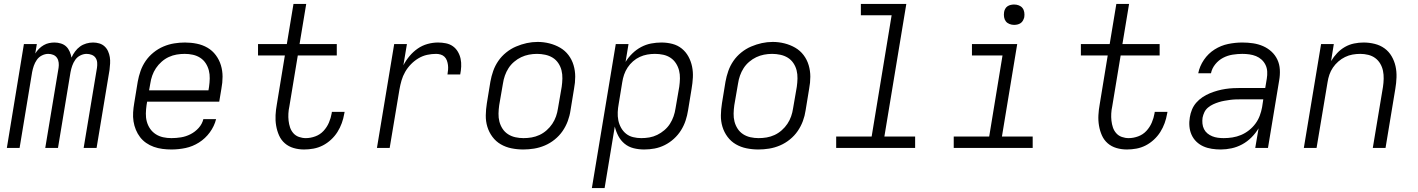

<svg xmlns="http://www.w3.org/2000/svg" viewBox="-20 -755 7240 980"><path d="M15 0 102 -530H168L160 -482Q168 -495 179 -506Q190 -517 203 -524.5Q216 -532 230 -535Q244 -538 258 -538Q275 -538 291 -533Q307 -528 318 -517.5Q329 -507 335.5 -492Q342 -477 345 -461Q352 -477 363 -492Q374 -507 388.5 -517.5Q403 -528 420.5 -533Q438 -538 455 -538Q471 -538 486.5 -533.5Q502 -529 513.5 -518.5Q525 -508 531.5 -493.5Q538 -479 540.5 -463.5Q543 -448 542 -431Q541 -414 539 -398L473 0H407L475 -409Q477 -422 476 -435.5Q475 -449 468 -459.5Q461 -470 448.5 -475Q436 -480 422 -480Q406 -480 390 -472Q374 -464 364 -449.5Q354 -435 348.5 -419Q343 -403 340 -387L276 0H211L279 -409Q281 -422 279.5 -435.5Q278 -449 271 -459.5Q264 -470 252 -475Q240 -480 226 -480Q210 -480 194 -472Q178 -464 168 -449.5Q158 -435 152.5 -419Q147 -403 144 -387L80 0Z M855 8Q832 8 809 5Q786 2 765 -5.5Q744 -13 726 -25.5Q708 -38 695 -55Q682 -72 673.5 -92.5Q665 -113 661.5 -135.5Q658 -158 659.5 -181.5Q661 -205 665 -228L683 -338Q688 -366 697.5 -393Q707 -420 723.5 -444Q740 -468 763.5 -487Q787 -506 814 -517.5Q841 -529 869 -533.5Q897 -538 924 -538Q955 -538 984.5 -532Q1014 -526 1039 -511.5Q1064 -497 1081.5 -473.5Q1099 -450 1107.5 -422Q1116 -394 1116 -363.5Q1116 -333 1110 -302L1099 -236H731L728 -218Q725 -197 724.5 -175.5Q724 -154 729.5 -134Q735 -114 746.5 -97.5Q758 -81 775 -70Q792 -59 812.5 -54.5Q833 -50 855 -50Q879 -50 904 -54Q929 -58 952.5 -70Q976 -82 994 -102Q1012 -122 1018 -147H1083Q1074 -111 1051 -79.5Q1028 -48 995.5 -27.5Q963 -7 927 0.5Q891 8 855 8ZM741 -294H1044L1047 -312Q1050 -333 1050.5 -354.5Q1051 -376 1046 -395.5Q1041 -415 1030 -432Q1019 -449 1002 -460Q985 -471 964.5 -475.5Q944 -480 923 -480Q902 -480 881.5 -476.5Q861 -473 841.5 -464Q822 -455 805 -440Q788 -425 776 -407Q764 -389 757 -369Q750 -349 747 -328Z M1532 8Q1504 8 1478.5 0.5Q1453 -7 1434 -23.5Q1415 -40 1404.5 -63.5Q1394 -87 1389.5 -113.5Q1385 -140 1386.5 -167.5Q1388 -195 1393 -222L1434 -472H1297V-530H1444L1478 -735H1543L1509 -530H1699V-472H1500L1457 -212Q1453 -194 1452 -175.5Q1451 -157 1453 -139Q1455 -121 1460.5 -104.5Q1466 -88 1477.5 -75Q1489 -62 1506 -56Q1523 -50 1541 -50Q1565 -50 1589.5 -59Q1614 -68 1631.5 -87Q1649 -106 1659 -129.5Q1669 -153 1673 -177Q1673 -179 1673.5 -180.5Q1674 -182 1674 -184H1739Q1738 -181 1738 -179Q1738 -177 1737 -174Q1733 -150 1724.5 -126.5Q1716 -103 1702.5 -81.5Q1689 -60 1669.5 -42Q1650 -24 1627.5 -12.5Q1605 -1 1580.5 3.5Q1556 8 1532 8Z M1904 0 1992 -530H2057L2039 -422Q2052 -447 2070.5 -469Q2089 -491 2112 -507Q2135 -523 2162 -530.5Q2189 -538 2216 -538Q2236 -538 2256 -534Q2276 -530 2291.5 -519Q2307 -508 2317 -491Q2327 -474 2331 -455Q2335 -436 2334 -415.5Q2333 -395 2329 -375H2264Q2266 -387 2267 -399Q2268 -411 2266.5 -423Q2265 -435 2261 -446Q2257 -457 2249 -465Q2241 -473 2229.5 -476.5Q2218 -480 2206 -480Q2183 -480 2160 -475Q2137 -470 2116 -457.5Q2095 -445 2077.5 -427Q2060 -409 2048 -388Q2036 -367 2029.5 -344.5Q2023 -322 2019 -299L1969 0Z M2651 8Q2620 8 2590.5 2Q2561 -4 2536 -18.5Q2511 -33 2493.5 -56.5Q2476 -80 2467.5 -108Q2459 -136 2459.5 -166.5Q2460 -197 2465 -228L2483 -338Q2488 -366 2497.5 -393Q2507 -420 2523.5 -444Q2540 -468 2563.5 -487Q2587 -506 2614 -517.5Q2641 -529 2668.5 -535Q2696 -541 2724 -541Q2755 -541 2784.5 -533.5Q2814 -526 2839 -511.5Q2864 -497 2881.5 -474Q2899 -451 2907.5 -422.5Q2916 -394 2916 -363.5Q2916 -333 2910 -302L2892 -192Q2888 -164 2878 -137Q2868 -110 2851.5 -86Q2835 -62 2811.5 -43Q2788 -24 2761 -12.5Q2734 -1 2706 3.5Q2678 8 2651 8ZM2652 -50Q2673 -50 2693.5 -53.5Q2714 -57 2733.5 -66Q2753 -75 2770 -90Q2787 -105 2799 -123Q2811 -141 2818 -161Q2825 -181 2828 -202L2847 -312Q2850 -333 2850.5 -354.5Q2851 -376 2846 -396Q2841 -416 2829.5 -433Q2818 -450 2801 -460.5Q2784 -471 2763 -475.5Q2742 -480 2721 -480Q2700 -480 2679.5 -476Q2659 -472 2640 -463Q2621 -454 2604 -439.5Q2587 -425 2575.5 -407Q2564 -389 2557 -369Q2550 -349 2547 -328L2528 -218Q2525 -197 2524.5 -175.5Q2524 -154 2529 -134.5Q2534 -115 2545 -98Q2556 -81 2573 -70Q2590 -59 2610.5 -54.5Q2631 -50 2652 -50Z M3001 205 3123 -530H3188L3173 -439Q3187 -462 3207.5 -482Q3228 -502 3252.5 -515Q3277 -528 3303.5 -533Q3330 -538 3356 -538Q3385 -538 3412 -531Q3439 -524 3460 -507Q3481 -490 3494 -466Q3507 -442 3512.5 -415Q3518 -388 3516.5 -359.5Q3515 -331 3510 -302L3492 -192Q3488 -166 3479.5 -140Q3471 -114 3456 -90Q3441 -66 3419.5 -46.5Q3398 -27 3373 -14.5Q3348 -2 3321.5 3Q3295 8 3268 8Q3240 8 3214 1.5Q3188 -5 3168 -21.5Q3148 -38 3136 -61Q3124 -84 3118 -109L3066 205ZM3253 -50Q3274 -50 3294.5 -53.5Q3315 -57 3334.5 -66.5Q3354 -76 3371 -90.5Q3388 -105 3399.5 -123Q3411 -141 3418 -161Q3425 -181 3428 -202L3447 -312Q3450 -333 3450.5 -354.5Q3451 -376 3446 -395.5Q3441 -415 3430 -432Q3419 -449 3402.5 -460Q3386 -471 3365.5 -475.5Q3345 -480 3323 -480Q3323 -480 3323 -480Q3323 -480 3323 -480Q3303 -480 3283.5 -476.5Q3264 -473 3245.5 -464.5Q3227 -456 3211 -442Q3195 -428 3183.5 -410.5Q3172 -393 3165.5 -374Q3159 -355 3156 -335L3138 -225Q3134 -204 3133 -182.5Q3132 -161 3136 -141Q3140 -121 3150 -103Q3160 -85 3175.5 -72.5Q3191 -60 3211.5 -55Q3232 -50 3253 -50Z M3851 8Q3820 8 3790.5 2Q3761 -4 3736 -18.5Q3711 -33 3693.5 -56.5Q3676 -80 3667.5 -108Q3659 -136 3659.5 -166.5Q3660 -197 3665 -228L3683 -338Q3688 -366 3697.5 -393Q3707 -420 3723.5 -444Q3740 -468 3763.5 -487Q3787 -506 3814 -517.5Q3841 -529 3868.5 -535Q3896 -541 3924 -541Q3955 -541 3984.5 -533.5Q4014 -526 4039 -511.5Q4064 -497 4081.5 -474Q4099 -451 4107.5 -422.5Q4116 -394 4116 -363.5Q4116 -333 4110 -302L4092 -192Q4088 -164 4078 -137Q4068 -110 4051.5 -86Q4035 -62 4011.5 -43Q3988 -24 3961 -12.5Q3934 -1 3906 3.5Q3878 8 3851 8ZM3852 -50Q3873 -50 3893.5 -53.5Q3914 -57 3933.5 -66Q3953 -75 3970 -90Q3987 -105 3999 -123Q4011 -141 4018 -161Q4025 -181 4028 -202L4047 -312Q4050 -333 4050.5 -354.5Q4051 -376 4046 -396Q4041 -416 4029.5 -433Q4018 -450 4001 -460.5Q3984 -471 3963 -475.5Q3942 -480 3921 -480Q3900 -480 3879.5 -476Q3859 -472 3840 -463Q3821 -454 3804 -439.5Q3787 -425 3775.5 -407Q3764 -389 3757 -369Q3750 -349 3747 -328L3728 -218Q3725 -197 3724.5 -175.5Q3724 -154 3729 -134.5Q3734 -115 3745 -98Q3756 -81 3773 -70Q3790 -59 3810.5 -54.5Q3831 -50 3852 -50Z M4248 0V-58H4429L4531 -677H4374V-735H4606L4494 -58H4651V0Z M4848 0V-58H5029L5097 -472H4941V-530H5172L5094 -58H5251V0ZM5156 -628Q5144 -628 5132.5 -632.5Q5121 -637 5114 -646Q5107 -655 5105 -667.5Q5103 -680 5105 -693Q5106 -701 5110.5 -709.5Q5115 -718 5122.5 -723Q5130 -728 5139 -730Q5148 -732 5156 -732Q5169 -732 5180.5 -727.5Q5192 -723 5199 -714Q5206 -705 5208 -692.5Q5210 -680 5208 -667Q5206 -659 5201.5 -650.5Q5197 -642 5189.5 -637Q5182 -632 5173.5 -630Q5165 -628 5156 -628Z M5732 8Q5704 8 5678.5 0.5Q5653 -7 5634 -23.5Q5615 -40 5604.5 -63.5Q5594 -87 5589.5 -113.5Q5585 -140 5586.5 -167.5Q5588 -195 5593 -222L5634 -472H5497V-530H5644L5678 -735H5743L5709 -530H5899V-472H5700L5657 -212Q5653 -194 5652 -175.5Q5651 -157 5653 -139Q5655 -121 5660.5 -104.5Q5666 -88 5677.5 -75Q5689 -62 5706 -56Q5723 -50 5741 -50Q5765 -50 5789.5 -59Q5814 -68 5831.5 -87Q5849 -106 5859 -129.5Q5869 -153 5873 -177Q5873 -179 5873.5 -180.5Q5874 -182 5874 -184H5939Q5938 -181 5938 -179Q5938 -177 5937 -174Q5933 -150 5924.5 -126.5Q5916 -103 5902.5 -81.5Q5889 -60 5869.5 -42Q5850 -24 5827.5 -12.5Q5805 -1 5780.5 3.5Q5756 8 5732 8Z M6211 8Q6188 8 6165 4.5Q6142 1 6122 -8Q6102 -17 6086.5 -32Q6071 -47 6062 -67Q6053 -87 6051 -110Q6049 -133 6053 -156Q6056 -176 6064 -195.5Q6072 -215 6086 -231Q6100 -247 6118 -259Q6136 -271 6155.5 -279Q6175 -287 6195 -292.5Q6215 -298 6235 -301Q6255 -304 6275 -305Q6295 -306 6315 -306H6438L6446 -354Q6449 -372 6448 -390Q6447 -408 6439.5 -423.5Q6432 -439 6419.5 -450.5Q6407 -462 6391 -468.5Q6375 -475 6357 -477.5Q6339 -480 6321 -480Q6297 -480 6271.5 -476Q6246 -472 6223 -460Q6200 -448 6183 -427Q6166 -406 6161 -381H6096Q6103 -417 6125 -449.5Q6147 -482 6179.5 -502.5Q6212 -523 6248.5 -530.5Q6285 -538 6321 -538Q6349 -538 6376 -534Q6403 -530 6427 -519.5Q6451 -509 6470 -491.5Q6489 -474 6500 -450.5Q6511 -427 6512.5 -399.5Q6514 -372 6509 -344L6452 0H6387L6404 -100Q6389 -75 6367.5 -53.5Q6346 -32 6320 -18Q6294 -4 6266 2Q6238 8 6211 8ZM6226 -50Q6248 -50 6270.5 -53.5Q6293 -57 6314.5 -66Q6336 -75 6355 -90Q6374 -105 6388 -124Q6402 -143 6410 -164.5Q6418 -186 6422 -208L6428 -248H6315Q6301 -248 6286.5 -247.5Q6272 -247 6257.5 -245Q6243 -243 6229 -240.5Q6215 -238 6200.5 -233.5Q6186 -229 6172 -222.5Q6158 -216 6146 -206Q6134 -196 6127.5 -182.5Q6121 -169 6118 -154Q6116 -139 6117.5 -124Q6119 -109 6125.5 -96Q6132 -83 6143 -74Q6154 -65 6167.5 -59.5Q6181 -54 6196 -52Q6211 -50 6226 -50Z M6635 0 6723 -530H6788L6774 -443Q6787 -465 6805 -484Q6823 -503 6845 -515.5Q6867 -528 6891.5 -533Q6916 -538 6940 -538Q6969 -538 6997 -531Q7025 -524 7047 -508Q7069 -492 7083 -468Q7097 -444 7103 -417Q7109 -390 7108 -360.5Q7107 -331 7102 -302L7052 0H6987L7039 -312Q7042 -332 7042.5 -353Q7043 -374 7039 -393.5Q7035 -413 7025 -430Q7015 -447 6999.5 -458.5Q6984 -470 6964 -475Q6944 -480 6923 -480Q6923 -480 6923 -480Q6923 -480 6923 -480Q6903 -480 6883.5 -476.5Q6864 -473 6845.5 -464Q6827 -455 6811 -441Q6795 -427 6783.5 -410Q6772 -393 6765.5 -374Q6759 -355 6756 -335L6700 0Z"/></svg>

Font: Iosevka Curly LtExObl
Style: Regular
Weight: 300
Width: 7
Italic angle: -9°
Monospace: yes
Designer: Belleve Invis
Foundry: Belleve Invis
Version: Version 11.1.0; ttfautohint (v1.8.3)